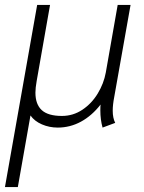

<svg xmlns="http://www.w3.org/2000/svg" viewBox="-26 -505 580 775"><path d="M124 -485H176L122 -178Q117 -150 117 -131Q117 -84 142.5 -60.5Q168 -37 224 -37Q269 -37 306.5 -62Q344 -87 368.5 -127.5Q393 -168 401 -212L449 -485H501L435 -113Q429 -82 429 -58Q429 -29 439 -9L388 10Q379 -22 379 -60Q379 -75 380 -83Q345 -38 301 -14Q257 10 207 10Q173 10 143 -3Q113 -16 97 -39L46 250H-6Z"/></svg>

Font: Niramit ExtraLight
Style: Italic
Weight: 200
Italic angle: -10°
Designer: Katatrad Aksorn Co.,Ltd.
Foundry: Cadson Demak Co.,Ltd.
Version: Version 1.000; ttfautohint (v1.6)